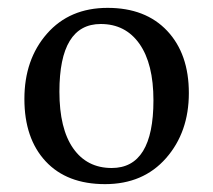

<svg xmlns="http://www.w3.org/2000/svg" viewBox="-20 -452 542 488"><path d="M247 16Q150 16 96 -42Q42 -100 42 -200.5Q42 -301 99.5 -366.5Q157 -432 253.5 -432Q350 -432 405 -373.5Q460 -315 460 -215.5Q460 -116 402 -50Q344 16 247 16ZM131 -219Q131 -125 166 -75Q201 -25 264 -25Q370 -25 370 -197Q370 -290 334.5 -340.5Q299 -391 236 -391Q131 -391 131 -219Z"/></svg>

Font: Buenard
Style: Regular
Weight: 400
Designer: Gustavo Ibarra
Foundry: FontFuror
Version: Version 1.001 2011